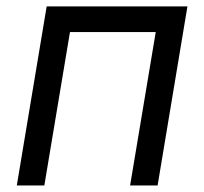

<svg xmlns="http://www.w3.org/2000/svg" viewBox="-20 -565 622 585"><path d="M31.2 0H115.1L193.2 -467.3H454.5L376.4 0H460.2L551.1 -545.5H122.2Z"/></svg>

Font: Margiela Sans
Style: Italic
Weight: 400
Italic angle: -9.39999°
Designer: Stefan Endress, Andreas Faust
Version: Version 1.100;FEAKit 1.0